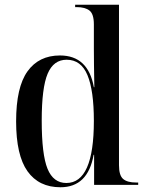

<svg xmlns="http://www.w3.org/2000/svg" viewBox="-20 -780 620 810"><path d="M235 10Q144 10 96 -57.5Q48 -125 48 -268Q48 -412 96 -479Q144 -546 233 -546Q352 -546 376 -412H378Q377 -464 376.5 -506Q376 -548 376 -575V-677Q376 -721 357.5 -735.5Q339 -750 303 -750H297V-760H482V-83Q482 -40 499.5 -25Q517 -10 554 -10H563V0H377V-127H375Q351 10 235 10ZM260 -8Q376 -8 376 -270Q376 -398 349 -463Q322 -528 261 -528Q206 -528 181 -469Q156 -410 156 -271Q156 -128 180.5 -68Q205 -8 260 -8Z"/></svg>

Font: Noto Serif Display SemiCondensed Medium
Style: Regular
Weight: 500
Width: 4
Designer: Monotype Design Team
Foundry: Monotype Imaging Inc.
Version: Version 2.009